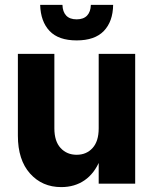

<svg xmlns="http://www.w3.org/2000/svg" viewBox="-20 -750 625 784"><path d="M230 14Q152.2 14 102.6 -41.5Q53 -97 53 -196V-530H202V-226Q202 -173.1 227.5 -145.6Q253 -118 293 -118Q333 -118 358 -145.6Q383 -173.1 383 -226H410Q410 -150 388 -96Q366 -42 325.5 -14Q285 14 230 14ZM383 0V-530H532V0ZM293 -585Q219 -585 182.5 -623.5Q146 -662 144 -730H235Q235.8 -701.9 250.3 -686.4Q264.8 -671 292.9 -671Q321 -671 335.6 -686.4Q350.2 -701.9 351 -730H442Q441 -662 404 -623.5Q367 -585 293 -585Z"/></svg>

Font: Radio Canada Big
Style: Regular
Weight: 400
Designer: Étienne Aubert Bonn
Foundry: Coppers and Brasses
Version: Version 1.001